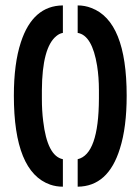

<svg xmlns="http://www.w3.org/2000/svg" viewBox="-20 -703 529 723"><path d="M216.8 0V-103.5Q158.2 -115.2 142.6 -247.1Q137.7 -286.1 137.7 -331.1V-363.3Q138.7 -524.4 192.4 -567.4Q204.1 -577.1 216.8 -579.1V-682.6Q103.5 -681.6 58.6 -543.9Q32.2 -463.9 32.2 -342.8Q32.2 -55.7 168.9 -7.8Q191.4 0 216.8 0ZM272.5 0Q387.7 -1 431.6 -143.6Q457 -223.6 457 -342.8Q457 -623 324.2 -672.9Q299.8 -682.6 272.5 -682.6V-579.1Q327.1 -570.3 345.7 -455.1Q352.5 -412.1 352.5 -363.3V-331.1Q351.6 -122.1 272.5 -103.5Z"/></svg>

Font: Post No Bills Colombo
Style: Bold
Weight: 700
Designer: Kosala Senevirathne, Siva Puranthara, Lasantha Premarathna, Tharique Azeez
Foundry: Mooniak
Version: Version 1.220 ; ttfautohint (v1.6)